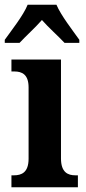

<svg xmlns="http://www.w3.org/2000/svg" viewBox="-34 -786 363 806"><path d="M-14 -619V-606H48C72 -632 116 -672 142 -702C168 -672 213 -632 237 -606H299V-619C272 -657 222 -721 203 -766H82C64 -721 13 -657 -14 -619ZM14 0H293V-50H283C251 -50 222 -62 222 -121V-536H14V-486H26C58 -486 86 -474 86 -419V-120C86 -62 57 -50 24 -50H14Z"/></svg>

Font: Noto Serif Tamil Condensed
Style: Bold
Weight: 700
Width: 3
Designer: Indian Type Foundry, Tom Grace, and the Monotype Design Team
Foundry: Monotype Imaging Inc.
Version: Version 2.004